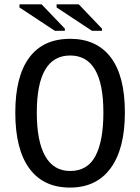

<svg xmlns="http://www.w3.org/2000/svg" viewBox="-20 -846 640 876"><path d="M549.8 -332.5Q549.8 -168 485.1 -79.1Q420.4 9.8 299.3 9.8Q177.7 9.8 113.8 -77.6Q49.8 -165 49.8 -332.5Q49.8 -497.1 113.3 -583Q176.8 -668.9 300.3 -668.9Q420.9 -668.9 485.4 -584.2Q549.8 -499.5 549.8 -332.5ZM451.7 -332.5Q451.7 -592.8 300.3 -592.8Q147.9 -592.8 147.9 -332.5Q147.9 -200.7 186.5 -133.3Q225.1 -65.9 299.8 -65.9Q379.4 -65.9 415.5 -134.3Q451.7 -202.6 451.7 -332.5ZM399.4 -705.6 238.3 -812V-826.2H339.4L445.3 -715.3V-705.6ZM230 -705.6 68.8 -812V-826.2H169.9L275.9 -715.3V-705.6Z"/></svg>

Font: Cousine
Style: Regular
Weight: 400
Monospace: yes
Designer: Steve Matteson
Foundry: Ascender Corporation
Version: Version 1.20